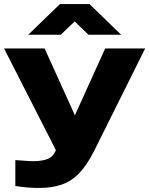

<svg xmlns="http://www.w3.org/2000/svg" viewBox="-22 -754 740 951"><path d="M171 177Q150 177 118.5 175Q87 173 54 167V39Q87 42 126.5 44Q166 46 199.5 38Q233 30 248 3L255 -10L-2 -514H199L349 -183L499 -514H697L445 -8Q410 62 371.5 102.5Q333 143 284.5 160Q236 177 171 177ZM118 -582 275 -734H421L578 -582H416L348 -648L279 -582Z"/></svg>

Font: Special Gothic Extended Bold
Style: Regular
Weight: 700
Width: 7
Designer: Alistair McCready
Foundry: Monolith
Version: Version 1.000; ttfautohint (v1.8.4.7-5d5b)